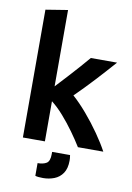

<svg xmlns="http://www.w3.org/2000/svg" viewBox="-105 -840 770 1117"><g transform="rotate(10 280.5 -282.0)"><path d="M74 0V-755L204 -776V-325Q234 -357 267.5 -393.5Q301 -430 332 -465Q363 -500 383 -524H538Q487 -466 433 -407.5Q379 -349 321 -292Q361 -257 405 -205.5Q449 -154 487 -99.5Q525 -45 549 0H399Q375 -39 343 -83.5Q311 -128 275 -169Q239 -210 204 -237V0ZM230 212Q199 212 184 207V132Q217 132 236.5 120Q256 108 256 66V53H362Q364 62 364.5 72Q365 82 365 85Q365 132 346 160Q327 188 296 200Q265 212 230 212Z"/></g></svg>

Font: Ubuntu Sans
Style: Bold
Weight: 700
Designer: Dalton Maag Ltd
Foundry: Dalton Maag Ltd
Version: Version 1.006; ttfautohint (v1.8.4.7-5d5b)